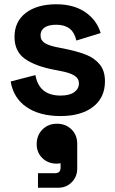

<svg xmlns="http://www.w3.org/2000/svg" viewBox="-20 -530 540 900"><path d="M48 -357Q48 -429 101 -469.5Q154 -510 244 -510Q325 -510 379 -473.5Q433 -437 452 -375L338 -340Q329 -379 305.5 -396.5Q282 -414 244 -414Q208 -414 189 -401Q170 -388 170 -365Q170 -341 189.5 -328.5Q209 -316 250 -308L276 -303Q341 -290 382 -274Q423 -258 447.5 -228Q472 -198 472 -149Q472 -72 416 -29Q360 14 264 14Q166 14 104.5 -28Q43 -70 30 -148L146 -178Q163 -82 264 -82Q306 -82 328 -98Q350 -114 350 -139Q350 -162 329 -175.5Q308 -189 260 -198L234 -203Q145 -220 96.5 -254.5Q48 -289 48 -357ZM152 146Q152 104 179 77Q206 50 247 50Q288 50 315 76.5Q342 103 342 144V260Q342 298 316.5 324Q291 350 253 350H158V282H235Q251 282 257.5 275.5Q264 269 264 254V235Q256 237 245 237Q205 237 178.5 211Q152 185 152 146Z"/></svg>

Font: Space Grotesk Variable
Style: Regular
Weight: 400
Designer: Florian Karsten (Space Grotesk), Colophon Foundry (Space Mono)
Foundry: Florian Karsten
Version: Version 1.106